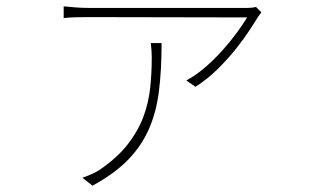

<svg xmlns="http://www.w3.org/2000/svg" viewBox="-20 -528 996 606"><path d="M490 -392Q490 -306 481.5 -239Q473 -172 449 -118.5Q425 -65 382.5 -22Q340 21 272 58L240 33Q252 29 267 22.5Q282 16 293 9Q349 -29 382 -71Q415 -113 432 -158Q449 -203 454 -250.5Q459 -298 459 -346Q459 -367 456 -392ZM805 -489Q803 -486 800 -482.5Q797 -479 794 -474Q786 -461 768.5 -434Q751 -407 726 -375.5Q701 -344 668.5 -311.5Q636 -279 597 -254L568 -274Q598 -290 627.5 -315.5Q657 -341 682.5 -369.5Q708 -398 728 -425.5Q748 -453 760 -473L260 -474Q241 -474 219.5 -473.5Q198 -473 181 -471V-508Q198 -506 219.5 -504.5Q241 -503 260 -503H762Q775 -503 788 -506Z"/></svg>

Font: Kinto Sans Thin
Style: Regular
Weight: 100
Designer: Authors: Ryoko NISHIZUKA  (kana & ideographs); Paul D. Hunt (Latin, Greek & Cyrillic); Wenlong ZHANG  (bopomofo); Sandol
Foundry: Adobe Systems Incorporated, ookami Inc.
Version: Version 0.001